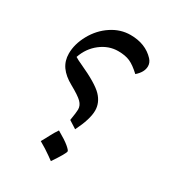

<svg xmlns="http://www.w3.org/2000/svg" viewBox="-157 -787 739 814"><g transform="rotate(30 212.5 -380.0)"><path d="M201.2 -256.3Q208 -297.4 208 -311Q208 -330.6 192.4 -346.2Q176.8 -361.8 131.8 -386.7Q93.3 -407.7 74.2 -434.8Q55.2 -461.9 55.2 -497.6Q55.2 -543.9 81.5 -591.6Q107.9 -639.2 151.1 -667.7Q194.3 -696.3 243.2 -696.3Q316.4 -696.3 359.4 -650.4Q373 -635.7 373 -617.7Q373 -588.9 342.8 -562.5Q313 -590.3 289.8 -600.6Q266.6 -610.8 231.9 -610.8Q186 -610.8 146.7 -580.6Q107.4 -550.3 90.8 -501Q105 -492.2 124 -483.9Q213.4 -443.4 243.2 -412.6Q272.9 -381.8 272.9 -342.8Q272.9 -300.8 238.8 -232.4ZM137.7 -116.2Q149.4 -136.2 159.4 -155.8Q169.4 -175.3 182.1 -193.8Q223.1 -170.4 240.7 -155.5Q258.3 -140.6 258.3 -135.3Q258.3 -124.5 217.3 -64L194.8 -80.1Q171.9 -96.7 137.7 -116.2Z"/></g></svg>

Font: Noto Sans NKo
Style: Regular
Weight: 400
Designer: Monotype Design Team
Foundry: Monotype Imaging Inc.
Version: Version 1.02 uh